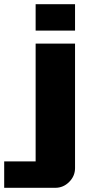

<svg xmlns="http://www.w3.org/2000/svg" viewBox="-139 -708 409 916"><path d="M219 94Q219 132 191 160Q163 188 125 188H-119V62H31V-500H219ZM219 -562H31V-688H219Z"/></svg>

Font: CostaRica
Style: Normal
Weight: 900
Version: Version 1.3